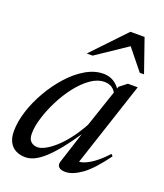

<svg xmlns="http://www.w3.org/2000/svg" viewBox="-133 -793 760 891"><g transform="rotate(20 247.0 -347.0)"><path d="M257.5 -27.5 314.5 -204H323Q281 -141 247.8 -99.5Q214.5 -58 187.8 -34.2Q161 -10.5 138.8 -0.5Q116.5 9.5 96.5 9.5Q70 9.5 49.5 -1Q29 -11.5 17.5 -32.8Q6 -54 6 -87Q6 -133.5 23 -186.8Q40 -240 69.8 -291.5Q99.5 -343 137.8 -385.5Q176 -428 219.5 -453.5Q263 -479 307 -479Q335.5 -479 357.8 -465.2Q380 -451.5 396.5 -424L385 -405Q376 -425 360.8 -435Q345.5 -445 324 -445Q290 -445 256.2 -421.2Q222.5 -397.5 192.2 -358.8Q162 -320 138.8 -274.2Q115.5 -228.5 101.8 -184Q88 -139.5 88 -104.5Q88 -77.5 101 -65.5Q114 -53.5 134 -53.5Q149.5 -53.5 171 -64.8Q192.5 -76 217.8 -98.2Q243 -120.5 269 -154Q295 -187.5 319.5 -232L391.5 -445.5L428 -474H476.5L333.5 -40L323.5 -57Q338.5 -53.5 360.5 -61Q382.5 -68.5 409.8 -88.5Q437 -108.5 468 -142L476.5 -133Q418.5 -53 374 -21.5Q329.5 10 294.5 10Q271.5 10 261.8 0Q252 -10 257.5 -27.5ZM200.5 -540.5 356.5 -704.5H426.5L483.5 -540.5H462.5L371 -654H398.5L229.5 -540.5Z"/></g></svg>

Font: Newsreader 48pt
Style: Italic
Weight: 400
Italic angle: -17°
Version: Version 1.003